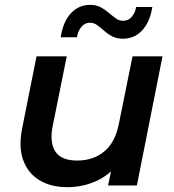

<svg xmlns="http://www.w3.org/2000/svg" viewBox="-20 -767 721 794"><path d="M258 7Q191 7 143.5 -21.5Q96 -50 76 -104.5Q56 -159 72 -238L131 -534H256L197 -241Q185 -176 209.5 -139.5Q234 -103 299 -103Q366 -103 411.5 -141Q457 -179 472 -257L528 -534H652L546 0H427L439 -58Q413 -35 382 -20Q324 7 258 7ZM489 -607Q463 -607 444.5 -616.5Q426 -626 411 -639.5Q396 -653 382 -663Q368 -673 352 -673Q331 -673 317 -656.5Q303 -640 298 -613H231Q241 -678 273.5 -712.5Q306 -747 353 -747Q378 -747 396.5 -737Q415 -727 430 -714Q445 -701 459 -691Q473 -681 489 -681Q511 -681 525 -697.5Q539 -714 543 -738H610Q600 -676 568 -641.5Q536 -607 489 -607Z"/></svg>

Font: Montserrat Thin SemiBold
Style: Italic
Weight: 600
Italic angle: -11.3°
Version: Version 9.000